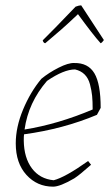

<svg xmlns="http://www.w3.org/2000/svg" viewBox="-20 -692 419 719"><path d="M154 -534 149 -530Q142 -532 140 -541Q176 -576 263 -667Q276 -672 284 -672L352 -568L369 -542Q363 -533 357 -530Q328 -562 272 -639L256 -624Q213 -583 154 -534ZM179 7Q119 7 79 -37Q39 -81 39 -155Q39 -216 66.5 -282Q94 -348 135 -397Q163 -420 199.5 -438.5Q236 -457 258 -456Q310 -457 333.5 -417.5Q357 -378 357 -288L343 -262Q217 -209 70 -189Q69 -181 69 -165Q70 -101 99.5 -61.5Q129 -22 181 -17Q224 -28 310 -89L321 -75Q277 -36 258 -24Q205 7 179 7ZM156 -389Q86 -308 72 -207Q197 -227 327 -282Q327 -313 325 -333Q323 -353 317 -376Q311 -399 297 -413Q283 -427 261 -432Q219 -432 156 -389Z"/></svg>

Font: Albura ExtraLight
Style: Italic
Weight: 156
Italic angle: -7°
Designer: Mercedes Jáuregui
Foundry: Omnibus-Type Team
Version: Version 1.000